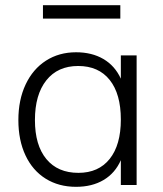

<svg xmlns="http://www.w3.org/2000/svg" viewBox="-20 -715 631 742"><path d="M508 -501V0H447V-96Q425 -46 380.5 -19.5Q336 7 274 7Q207 7 156.5 -24.5Q106 -56 78.5 -114.5Q51 -173 51 -251Q51 -329 79 -388.5Q107 -448 157.5 -480.5Q208 -513 274 -513Q335 -513 379.5 -487Q424 -461 447 -411V-501ZM447 -253Q447 -352 404 -406Q361 -460 282 -460Q203 -460 159 -404.5Q115 -349 115 -251Q115 -154 159 -100.5Q203 -47 283 -47Q361 -47 404 -101Q447 -155 447 -253ZM146 -695H445V-643H146Z"/></svg>

Font: Muli Light
Style: Regular
Weight: 300
Designer: Vernon Adams
Foundry: Vernon Adams
Version: Version 2.100